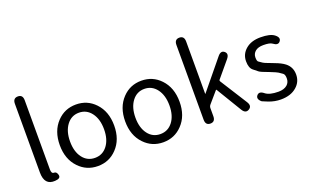

<svg xmlns="http://www.w3.org/2000/svg" viewBox="-88 -1228 2693 1672"><g transform="rotate(-20 1258.5 -391.5)"><path d="M92 -108V-744Q92 -796 138 -796Q183 -796 183 -744V-102Q183 -63 207 -64Q231 -65 239 -31Q247 3 192 6Q92 13 92 -108Z M412 -62Q336 -141 336 -271.5Q336 -402 412 -482Q483 -557 588 -557Q693 -557 764 -482Q840 -402 840 -271.5Q840 -141 764 -62Q693 13 588 13Q483 13 412 -62ZM474 -120Q517 -63 588 -63Q659 -63 702.5 -120Q746 -177 746 -271Q746 -365 702.5 -423Q659 -481 588.5 -481Q518 -481 474.5 -423Q431 -365 431 -271Q431 -177 474 -120Z M1018 -62Q942 -141 942 -271.5Q942 -402 1018 -482Q1089 -557 1194 -557Q1299 -557 1370 -482Q1446 -402 1446 -271.5Q1446 -141 1370 -62Q1299 13 1194 13Q1089 13 1018 -62ZM1080 -120Q1123 -63 1194 -63Q1265 -63 1308.5 -120Q1352 -177 1352 -271Q1352 -365 1308.5 -423Q1265 -481 1194.5 -481Q1124 -481 1080.5 -423Q1037 -365 1037 -271Q1037 -177 1080 -120Z M1634 0Q1589 0 1589 -52V-744Q1589 -796 1634 -796Q1679 -796 1679 -744V-261Q1679 -256 1682 -260L1901 -527Q1934 -568 1964 -543Q1994 -518 1961 -478L1839 -332Q1833 -325 1838 -317L1997 -66Q2025 -22 1989 0Q1953 22 1926 -23L1784 -258Q1781 -262 1778 -258L1690 -156Q1679 -143 1679 -126V-52Q1679 0 1634 0Z M2283 13Q2227 13 2172 -8Q2121 -28 2119 -30Q2079 -63 2102 -92Q2126 -121 2166 -88Q2204 -58 2286 -58Q2338 -58 2367 -83Q2393 -106 2393 -143Q2393 -180 2376 -191Q2354 -206 2342.5 -214Q2331 -222 2270 -246Q2195 -273 2181 -285Q2161 -301 2141 -317Q2110 -341 2110 -403Q2110 -469 2161 -513Q2212 -557 2298 -557Q2388 -557 2426 -527Q2467 -495 2444 -466Q2422 -437 2380 -469Q2359 -485 2299 -485Q2250 -485 2224 -463Q2198 -441 2198 -407Q2198 -373 2209 -366Q2231 -351 2241 -344Q2251 -337 2283 -325Q2308 -316 2312 -314Q2317 -313 2340 -303Q2397 -282 2429 -257Q2481 -216 2481 -147.5Q2481 -79 2430 -35Q2376 13 2283 13Z"/></g></svg>

Font: Resource Han Rounded KR
Style: Regular
Weight: 400
Designer: Cyano Hao (round all glyphs); Ryoko NISHIZUKA 西塚涼子 (kana, bopomofo & ideographs); Paul D. Hunt (Latin, Greek & Cyrillic)
Foundry: Cyano Hao
Version: 0.990